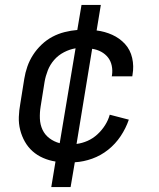

<svg xmlns="http://www.w3.org/2000/svg" viewBox="-20 -648 640 775"><path d="M187 107 204 4Q178 0 154 -10.5Q130 -21 111.5 -37.5Q93 -54 80.5 -76Q68 -98 61.5 -123.5Q55 -149 56 -176Q57 -203 62 -230L78 -330Q82 -355 90.5 -379.5Q99 -404 113.5 -426.5Q128 -449 148 -468Q168 -487 191.5 -499.5Q215 -512 241 -518.5Q267 -525 292 -527L309 -628H387L370 -525Q403 -521 433 -507.5Q463 -494 484.5 -470.5Q506 -447 513.5 -414Q521 -381 515 -347L514 -340H431L432 -344Q435 -364 431 -383Q427 -402 416 -416Q405 -430 388.5 -439Q372 -448 352 -451L289 -67Q312 -70 333.5 -79.5Q355 -89 373 -105.5Q391 -122 404 -142.5Q417 -163 423 -185L500 -165Q488 -130 467 -98.5Q446 -67 416.5 -43.5Q387 -20 352 -7.5Q317 5 282 7L265 107ZM221 -70 285 -453Q261 -449 238 -437Q215 -425 198.5 -406Q182 -387 173 -364Q164 -341 160 -318L144 -218Q140 -193 141 -169Q142 -145 151.5 -124.5Q161 -104 179.5 -90Q198 -76 221 -70Z"/></svg>

Font: Iosevka Extended
Style: Italic
Weight: 400
Width: 7
Italic angle: -9°
Monospace: yes
Designer: Belleve Invis
Foundry: Belleve Invis
Version: Version 32.5.0; ttfautohint (v1.8.4)